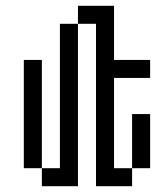

<svg xmlns="http://www.w3.org/2000/svg" viewBox="-20 -645 540 665"><path d="M500 -375V-437.5H375V-625H250V-562.5H187.5Q187.5 -562.5 187.5 -62.5H125V0H250V-562.5H312.5V0H437.5V-62.5H375V-375ZM125 -62.5Q125 -62.5 125 -437.5H62.5Q62.5 -437.5 62.5 -62.5ZM437.5 -62.5H500V-250H437.5Z"/></svg>

Font: BFUnifontExMono
Style: Regular
Weight: 500
Version: Version 15.0.06